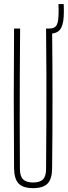

<svg xmlns="http://www.w3.org/2000/svg" viewBox="-20 -944 342 969"><path d="M147 5.5Q96.5 5.5 74.2 -17.5Q52 -40.5 51 -93.5Q49.5 -270.5 49.5 -447Q49.5 -623.5 51 -800H81.5Q80.5 -682 80 -563.8Q79.5 -445.5 79.5 -327.5Q79.5 -209.5 80.5 -91.5Q80.5 -55 96.5 -39Q112.5 -23 147 -23Q182 -23 197.2 -39Q212.5 -55 212.5 -91.5Q213.5 -209.5 214 -327.5Q214.5 -445.5 214.2 -563.8Q214 -682 212.5 -800H243Q245 -623.5 245 -447Q245 -270.5 243 -93.5Q242.5 -40.5 220 -17.5Q197.5 5.5 147 5.5ZM229 -774Q225.5 -774 222.8 -774.5Q220 -775 216.5 -776L215.5 -800Q219 -800 222.2 -800Q225.5 -800 229 -800Q253.5 -800 263.5 -813.5Q273.5 -827 275 -860.5Q275.5 -870.5 275.8 -881.2Q276 -892 275.8 -902.8Q275.5 -913.5 275 -923.5H301.5Q302 -913.5 302.2 -902.8Q302.5 -892 302.2 -881.2Q302 -870.5 301.5 -860.5Q299 -814 282.5 -794Q266 -774 229 -774Z"/></svg>

Font: Big Shoulders Display Thin ExtraLight
Style: Regular
Weight: 250
Version: Version 2.002